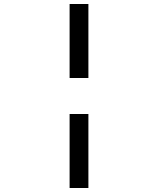

<svg xmlns="http://www.w3.org/2000/svg" viewBox="-20 -880 790 960"><path d="M422 -490H328V-860H422ZM422 60H328V-310H422Z"/></svg>

Font: Martian Mono sWd Rg
Style: Regular
Weight: 400
Width: 6
Monospace: yes
Designer: Roman Shamin
Foundry: Evil Martians
Version: Version 1.000